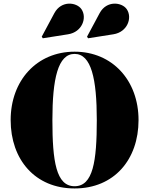

<svg xmlns="http://www.w3.org/2000/svg" viewBox="-20 -1051 840 1081"><path d="M618.5 -858C698 -870.5 726.5 -951.5 693.5 -999.5C666.5 -1038.5 580.5 -1050.5 541 -977L470 -844.5L476 -835.5ZM363.5 -858C443 -870.5 471.5 -951.5 438.5 -999.5C411.5 -1038.5 325.5 -1050.5 286 -977L215 -844.5L221 -835.5ZM400 10C622.5 10 760 -152.5 760 -375C760 -597.5 613 -760 400 -760C187 -760 40 -597.5 40 -375C40 -152.5 177.5 10 400 10ZM400 -747.5C494 -747.5 525 -607 525 -375C525 -143 504 -2.5 400 -2.5C296 -2.5 275 -143 275 -375C275 -607 306 -747.5 400 -747.5Z"/></svg>

Font: Bodoni* 16pt Fatface
Style: Regular
Weight: 900
Version: Version 2.3